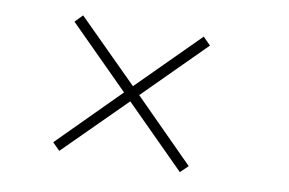

<svg xmlns="http://www.w3.org/2000/svg" viewBox="-62 -716 1124 748"><g transform="rotate(10 500.0 -342.0)"><path d="M211 -610 182 -580 420 -342 182 -103 211 -74 450 -312 688 -74 718 -103 480 -342 718 -580 688 -610 450 -372Z"/></g></svg>

Font: Hannari
Style: Regular
Weight: 400
Version: Version 1.12